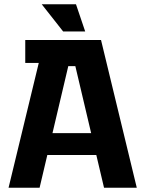

<svg xmlns="http://www.w3.org/2000/svg" viewBox="-20 -877 671 897"><path d="M20 0 187 -690H452L619 0H466L332 -568H299L165 0ZM146 -153 148 -255H477L480 -153ZM98 -583V-690H285V-583ZM275 -730 175 -857H335L378 -730Z"/></svg>

Font: Mozilla Headline ExtraLight
Style: Regular
Weight: 200
Designer: Studio DRAMA
Foundry: Studio DRAMA
Version: Version 1.000